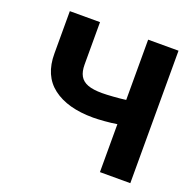

<svg xmlns="http://www.w3.org/2000/svg" viewBox="-125 -835 972 963"><g transform="rotate(20 361.0 -353.5)"><path d="M249 -707V-481.4Q249 -443.4 262 -420.4Q274.9 -397.5 303.5 -386.7Q332 -376 379.9 -376Q402.8 -376 440.2 -378.7Q477.5 -381.3 505.9 -385.3V-707H668V0H505.9V-255.9Q477.5 -251 439.7 -248Q401.9 -245.1 379.9 -245.1Q242.7 -245.1 165 -304.2Q87.4 -363.3 87.9 -481.4V-707Z"/></g></svg>

Font: Pretendard GOV ExtraBold
Style: Regular
Weight: 800
Designer: Base glyphs from Inter by Rasmus Andersson; Hangeul glyphs from Noto Sans CJK(Source Han Sans) by Jang Soo-young and Kan
Foundry: Kil Hyung-jin
Version: Version 1.309